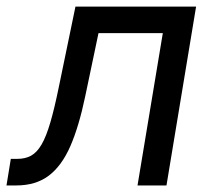

<svg xmlns="http://www.w3.org/2000/svg" viewBox="-55 -566 651 586"><path d="M-35.2 0 -22 -81.1H-2.4Q22 -81.1 39.8 -90.8Q57.6 -100.6 71.8 -124.8Q85.9 -148.9 98.6 -192.1Q111.3 -235.4 125 -302.7L175.3 -545.9H543.5L453.1 0H364.7L441.9 -464.8H245.6L205.1 -272Q186 -180.2 159.7 -119.9Q133.3 -59.6 93.8 -29.8Q54.2 0 -5.4 0Z"/></svg>

Font: Inter Variable
Style: Italic
Weight: 400
Italic angle: -9.39999°
Designer: Rasmus Andersson
Foundry: rsms
Version: Version 4.001;git-9221beed3